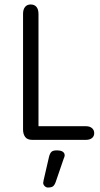

<svg xmlns="http://www.w3.org/2000/svg" viewBox="-20 -625 445 858"><path d="M152 -61V-563Q152 -583 143 -594Q134 -605 117 -605Q101 -605 92 -594Q83 -583 83 -563V-46Q83 -26 92.5 -13Q102 0 124 0H364Q381 0 391 -8Q401 -16 401 -30Q401 -44 391 -52.5Q381 -61 364 -61ZM199 76 175 180Q173 188 173 192Q173 200 179.5 206.5Q186 213 194 213Q210 213 217 207.5Q224 202 229 188L265 83Q267 79 268 75.5Q269 72 269 69Q269 59 260.5 53Q252 47 233 47Q217 47 210 53.5Q203 60 199 76Z"/></svg>

Font: Beiruti
Style: Regular
Weight: 400
Designer: Arlette Boutros
Foundry: Boutros
Version: Version 1.41